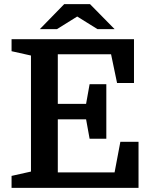

<svg xmlns="http://www.w3.org/2000/svg" viewBox="-20 -910 738 930"><path d="M495 -238H414L397 -332H260V-75H535L563 -223H651V0H36V-58L130 -79V-641L36 -662V-720H629V-508H547L518 -647H260V-407H397L414 -502H495ZM535 -769 416 -890H291L173 -769H256L354 -830L452 -769Z"/></svg>

Font: Domine
Style: Regular
Weight: 400
Designer: Pablo Impallari, Rodrigo Fuenzalida, Brenda Gallo
Foundry: Pablo Impallari, Rodrigo Fuenzalida, Brenda Gallo
Version: Version 2.000;September 19, 2022;FontCreator 14.0.0.2877 64-